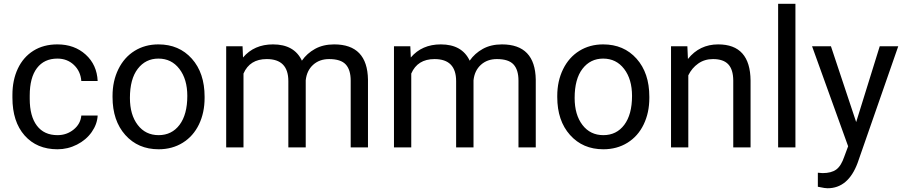

<svg xmlns="http://www.w3.org/2000/svg" viewBox="-20 -770 4725 1003"><path d="M280.3 -64Q328.6 -64 364.7 -93.3Q400.9 -122.6 404.8 -166.5H490.2Q487.8 -121.1 459 -80.1Q430.2 -39.1 382.1 -14.6Q334 9.8 280.3 9.8Q172.4 9.8 108.6 -62.3Q44.9 -134.3 44.9 -259.3V-274.4Q44.9 -351.6 73.2 -411.6Q101.6 -471.7 154.5 -504.9Q207.5 -538.1 279.8 -538.1Q368.7 -538.1 427.5 -484.9Q486.3 -431.6 490.2 -346.7H404.8Q400.9 -397.9 366 -430.9Q331.1 -463.9 279.8 -463.9Q210.9 -463.9 173.1 -414.3Q135.3 -364.7 135.3 -271V-253.9Q135.3 -162.6 172.9 -113.3Q210.4 -64 280.3 -64Z M567.9 -269Q567.9 -346.7 598.4 -408.7Q628.9 -470.7 683.3 -504.4Q737.8 -538.1 807.6 -538.1Q915.5 -538.1 982.2 -463.4Q1048.8 -388.7 1048.8 -264.6V-258.3Q1048.8 -181.2 1019.3 -119.9Q989.7 -58.6 934.8 -24.4Q879.9 9.8 808.6 9.8Q701.2 9.8 634.5 -64.9Q567.9 -139.6 567.9 -262.7ZM658.7 -258.3Q658.7 -170.4 699.5 -117.2Q740.2 -64 808.6 -64Q877.4 -64 918 -117.9Q958.5 -171.9 958.5 -269Q958.5 -356 917.2 -409.9Q876 -463.9 807.6 -463.9Q740.7 -463.9 699.7 -410.6Q658.7 -357.4 658.7 -258.3Z M1247.1 -528.3 1249.5 -469.7Q1307.6 -538.1 1406.2 -538.1Q1517.1 -538.1 1557.1 -453.1Q1583.5 -491.2 1625.7 -514.6Q1668 -538.1 1725.6 -538.1Q1899.4 -538.1 1902.3 -354V0H1812V-348.6Q1812 -405.3 1786.1 -433.3Q1760.3 -461.4 1699.2 -461.4Q1648.9 -461.4 1615.7 -431.4Q1582.5 -401.4 1577.1 -350.6V0H1486.3V-346.2Q1486.3 -461.4 1373.5 -461.4Q1284.7 -461.4 1252 -385.7V0H1161.6V-528.3Z M2123.5 -528.3 2126 -469.7Q2184.1 -538.1 2282.7 -538.1Q2393.6 -538.1 2433.6 -453.1Q2460 -491.2 2502.2 -514.6Q2544.4 -538.1 2602.1 -538.1Q2775.9 -538.1 2778.8 -354V0H2688.5V-348.6Q2688.5 -405.3 2662.6 -433.3Q2636.7 -461.4 2575.7 -461.4Q2525.4 -461.4 2492.2 -431.4Q2459 -401.4 2453.6 -350.6V0H2362.8V-346.2Q2362.8 -461.4 2250 -461.4Q2161.1 -461.4 2128.4 -385.7V0H2038.1V-528.3Z M2891.1 -269Q2891.1 -346.7 2921.6 -408.7Q2952.1 -470.7 3006.6 -504.4Q3061 -538.1 3130.9 -538.1Q3238.8 -538.1 3305.4 -463.4Q3372.1 -388.7 3372.1 -264.6V-258.3Q3372.1 -181.2 3342.5 -119.9Q3313 -58.6 3258.1 -24.4Q3203.1 9.8 3131.8 9.8Q3024.4 9.8 2957.8 -64.9Q2891.1 -139.6 2891.1 -262.7ZM2981.9 -258.3Q2981.9 -170.4 3022.7 -117.2Q3063.5 -64 3131.8 -64Q3200.7 -64 3241.2 -117.9Q3281.7 -171.9 3281.7 -269Q3281.7 -356 3240.5 -409.9Q3199.2 -463.9 3130.9 -463.9Q3064 -463.9 3022.9 -410.6Q2981.9 -357.4 2981.9 -258.3Z M3570.8 -528.3 3573.7 -461.9Q3634.3 -538.1 3731.9 -538.1Q3899.4 -538.1 3900.9 -349.1V0H3810.5V-349.6Q3810.1 -406.7 3784.4 -434.1Q3758.8 -461.4 3704.6 -461.4Q3660.6 -461.4 3627.4 -438Q3594.2 -414.6 3575.7 -376.5V0H3485.4V-528.3Z M4135.3 0H4044.9V-750H4135.3Z M4452.6 -132.3 4575.7 -528.3H4672.4L4460 81.5Q4410.6 213.4 4303.2 213.4L4286.1 211.9L4252.4 205.6V132.3L4276.9 134.3Q4322.8 134.3 4348.4 115.7Q4374 97.2 4390.6 47.9L4410.6 -5.9L4222.2 -528.3H4320.8Z"/></svg>

Font: Noboto
Style: Regular
Weight: 400
Designer: Google
Version: Version 2.001101; 2014